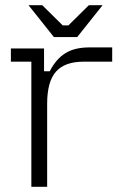

<svg xmlns="http://www.w3.org/2000/svg" viewBox="-20 -721 486 741"><path d="M101 0V-483H22V-534H150V-446H172Q196 -493 232 -515.5Q268 -538 324 -538H413V-483H303Q230 -483 196 -444.5Q162 -406 162 -321V0ZM376 -701 278 -578H188L90 -701H143L222 -623H244L323 -701Z"/></svg>

Font: Mozilla Headline ExtraLight
Style: Regular
Weight: 200
Designer: Studio DRAMA
Foundry: Studio DRAMA
Version: Version 1.000